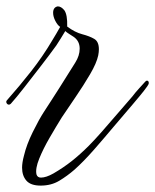

<svg xmlns="http://www.w3.org/2000/svg" viewBox="-32 -412 485 600"><path d="M95 168Q64 168 50.5 152.5Q37 137 37 112Q37 96 43 74Q51 40 70.5 0.5Q90 -39 105 -62Q117 -80 129 -99Q141 -118 154 -138L203 -216Q217 -238 217 -260Q217 -284 198 -297L184 -306Q176 -311 172 -315L158 -292L144 -270Q123 -241 96 -206Q69 -171 44 -139Q19 -107 2 -88Q-1 -85 -4 -85Q-9 -85 -11.5 -90Q-14 -95 -10 -99Q29 -143 65.5 -189.5Q102 -236 132 -287L144 -307L156 -328Q148 -333 141 -346.5Q134 -360 134 -372Q134 -389 148 -392H149Q159 -392 169 -380Q179 -366 178 -329Q202 -311 225 -305Q248 -299 262.5 -290.5Q277 -282 277 -258Q277 -254 276.5 -249Q276 -244 275 -239Q270 -215 249.5 -180Q229 -145 204 -108.5Q179 -72 161 -45Q143 -16 123 18.5Q103 53 90.5 84Q78 115 82 133Q85 143 96 143Q112 143 135 130Q166 112 192 91.5Q218 71 246 43Q261 28 284.5 1.5Q308 -25 334 -55.5Q360 -86 382 -111Q391 -123 402 -135L422 -157Q425 -160 427 -160Q433 -160 433 -152Q433 -149 428 -142Q418 -128 405.5 -113Q393 -98 382 -85Q356 -55 324.5 -17.5Q293 20 261.5 56Q230 92 201 118Q178 138 153 153Q128 168 95 168Z"/></svg>

Font: Birthstone Bounce
Style: Regular
Weight: 400
Designer: Robert E. Leuschke
Foundry: Rob Leuschke
Version: Version 1.010; ttfautohint (v1.8.3)